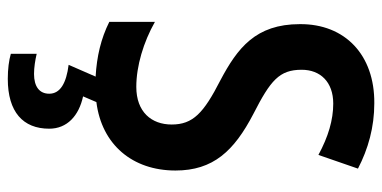

<svg xmlns="http://www.w3.org/2000/svg" viewBox="-270 -494 1004 505"><g transform="rotate(90 232.5 -242.0)"><path d="M319 131C319 84 285 53 234 42L249 7C361 -7 429 -88 429 -201C429 -300 378 -355 280 -406C192 -451 164 -474 164 -533C164 -582 196 -616 253 -616C296 -616 340 -603 388 -577L424 -681C372 -708 315 -724 252 -724C125 -725 43 -647 44 -528C44 -412 107 -364 192 -319C278 -275 308 -247 308 -191C308 -138 275 -98 209 -98C154 -98 91 -117 38 -147V-27C82 -5 129 6 182 9L151 80C199 86 227 102 227 131C227 157 208 171 175 171C158 171 139 168 122 164V232C139 237 162 240 188 240C275 240 319 200 319 131Z"/></g></svg>

Font: Noto Sans Armenian Condensed SemiBold
Style: Regular
Weight: 600
Width: 3
Designer: Monotype Design Team
Foundry: Monotype Imaging Inc.
Version: Version 2.008